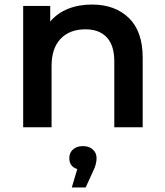

<svg xmlns="http://www.w3.org/2000/svg" viewBox="-20 -560 725 845"><path d="M608 -306V0H483V-290Q483 -360 450 -395.5Q417 -431 356 -431Q287 -431 247 -389.5Q207 -348 207 -270V0H82V-534H201V-465Q232 -502 279 -521Q326 -540 385 -540Q486 -540 547 -481Q608 -422 608 -306ZM405 136Q405 164 389 195L357 265H296L320 184Q285 173 285 136Q285 112 301.5 97.5Q318 83 345 83Q372 83 388.5 98Q405 113 405 136Z"/></svg>

Font: Montserrat Alternates SemiBold
Style: Regular
Weight: 600
Designer: Julieta Ulanovsky
Foundry: Julieta Ulanovsky
Version: Version 7.200